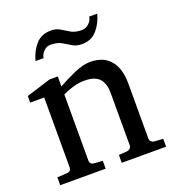

<svg xmlns="http://www.w3.org/2000/svg" viewBox="-127 -797 822 898"><g transform="rotate(-20 283.5 -347.5)"><path d="M546.9 0H326.2V-39.1L368.2 -42Q377 -43 383.1 -48.8Q389.2 -54.7 389.2 -64V-324.2Q389.2 -371.6 367.2 -396.2Q345.2 -420.9 293 -420.9Q264.6 -420.9 236.6 -412.8Q208.5 -404.8 183.1 -392.1V-64Q183.1 -43.5 204.1 -42L246.1 -39.1V0H20V-39.1L68.8 -42Q89.8 -43.5 89.8 -64V-411.1H20V-443.8L142.1 -481.9H183.1V-432.1Q225.1 -456.1 269.3 -475.1Q313.5 -494.1 348.1 -494.1Q413.6 -494.1 447.8 -453.4Q481.9 -412.6 481.9 -339.8V-64Q481.9 -54.7 488 -48.8Q494.1 -43 502.9 -42L546.9 -39.1ZM457 -694.8Q445.8 -650.9 417.7 -617.9Q389.6 -585 340.8 -585Q314.5 -585 295.4 -596.9Q276.4 -608.9 255.4 -620.8Q234.4 -632.8 201.7 -632.8Q181.6 -632.8 167 -617.9Q152.3 -603 149.9 -585H109.9Q121.1 -629.4 149.2 -662.1Q177.2 -694.8 226.1 -694.8Q252.4 -694.8 271.2 -682.9Q290 -670.9 310.8 -658.9Q331.5 -647 363.8 -647Q383.8 -647 399.4 -661.9Q415 -676.8 417 -694.8Z"/></g></svg>

Font: Eeyek
Style: Regular
Weight: 400
Designer: Pravabati Chingangbam and Tabish
Foundry: SIL International
Version: Version 2.000